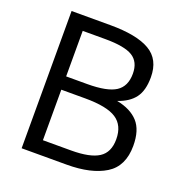

<svg xmlns="http://www.w3.org/2000/svg" viewBox="-131 -842 909 957"><g transform="rotate(20 324.0 -364.0)"><path d="M87 0V-728H292.5Q433 -728 502.2 -687.5Q571.5 -647 571.5 -552.5Q571.5 -482.5 542.8 -443.8Q514 -405 454 -384.5Q528.5 -370 567.2 -327.5Q606 -285 606 -201.5Q606 -93 530.8 -46.5Q455.5 0 325.5 0ZM173 -412.5H284.5Q390.5 -412.5 435.8 -442Q481 -471.5 481 -538.5Q481 -601 438 -627.5Q395 -654 292.5 -654H173ZM173 -74H322.5Q423 -74 469 -103.8Q515 -133.5 515 -203Q515 -276.5 465.2 -309.2Q415.5 -342 299.5 -342H173Z"/></g></svg>

Font: Mooli
Style: Regular
Weight: 400
Designer: Vernon Adams
Foundry: Vernon Adams
Version: Version 1.000; ttfautohint (v1.8.4.7-5d5b);gftools[0.9.33]